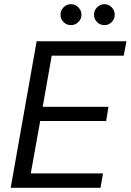

<svg xmlns="http://www.w3.org/2000/svg" viewBox="-20 -897 624 917"><path d="M31 0 155 -700H584L571 -631H227L184 -387H498L487 -319H172L127 -69H472L460 0ZM319 -777Q298 -777 283.5 -791.5Q269 -806 269 -827Q269 -847 283.5 -862Q298 -877 319 -877Q339 -877 354 -862Q369 -847 369 -827Q369 -806 354 -791.5Q339 -777 319 -777ZM479 -777Q458 -777 443.5 -791.5Q429 -806 429 -827Q429 -847 443.5 -862Q458 -877 479 -877Q499 -877 513.5 -862Q528 -847 528 -827Q528 -806 513.5 -791.5Q499 -777 479 -777Z"/></svg>

Font: DM Sans 10pt
Style: Italic
Weight: 400
Italic angle: -10°
Version: Version 4.004;gftools[0.9.30]